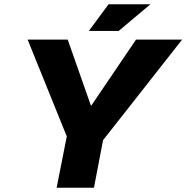

<svg xmlns="http://www.w3.org/2000/svg" viewBox="-20 -887 880 907"><path d="M247.5 0 295.5 -242.6 110.5 -700H299.8L409.1 -389.2H412.1L622.6 -700H840.4L466.8 -224.7L423.8 0ZM399.8 -741 493 -867H690.8L540.8 -741Z"/></svg>

Font: REM Medium
Style: Italic
Weight: 500
Italic angle: -11°
Designer: Octavio Pardo
Foundry: Ashler Design
Version: Version 1.005;gftools[0.9.28]